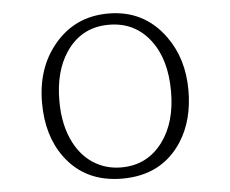

<svg xmlns="http://www.w3.org/2000/svg" viewBox="-55 -843 1109 925"><g transform="rotate(-5 500.0 -380.0)"><path d="M501 -779.3Q673.8 -779.3 774.4 -640.6Q854 -531.2 854 -377.4Q854 -233.9 789.6 -132.3Q692.9 19 500 19Q321.3 19 224.1 -112.8Q146 -218.3 146 -377.9Q146 -544.4 237.3 -655.8Q337.9 -779.3 501 -779.3ZM499 -725.1Q365.7 -725.1 291.5 -614.3Q230 -522.9 230 -379.4Q230 -260.7 274.4 -175.8Q307.6 -112.3 361.3 -76.2Q422.4 -35.2 500 -35.2Q625.5 -35.2 700.2 -135.7Q770 -229 770 -379.9Q770 -535.2 698.2 -628.4Q624 -725.1 499 -725.1Z"/></g></svg>

Font: BIZ UDMincho
Style: Regular
Weight: 400
Monospace: yes
Designer: TypeBank Co., Ltd.
Foundry: Morisawa Inc.
Version: Version 1.06